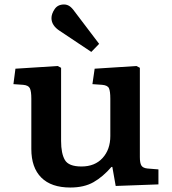

<svg xmlns="http://www.w3.org/2000/svg" viewBox="-20 -824 767 858"><path d="M294 14Q209 14 164.5 -30.5Q120 -75 120 -158V-383Q120 -416 113.5 -429.5Q107 -443 83 -445L40 -448L49 -517L238 -529L253 -521V-194Q253 -138 270 -109Q287 -80 344 -80Q404 -80 438.5 -118Q473 -156 473 -216V-383Q473 -416 467 -429.5Q461 -443 436 -445L393 -448L403 -517L590 -529L605 -521V-122Q605 -95 612 -84Q619 -73 639 -71L688 -67V0L497 7L482 -78H478Q440 -34 398 -10Q356 14 294 14ZM388 -592 247 -686Q210 -710 210 -743Q210 -762 224 -783Q238 -804 266 -804Q279 -804 290 -797Q301 -790 313 -773L423 -628Z"/></svg>

Font: Literata 7pt SemiBold
Style: Regular
Weight: 600
Designer: Latin by Veronika Burian and Jose Scaglione. Greek by Irene Vlachou. Cyrillic by Vera Evstafieva.
Foundry: TypeTogether
Version: Version 3.002